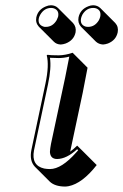

<svg xmlns="http://www.w3.org/2000/svg" viewBox="-20 -639 467 728"><path d="M117.7 -573.2Q124 -602.5 153.8 -614.7Q163.6 -619.1 173.8 -619.1Q189.9 -618.7 200.2 -608.4L256.8 -551.8Q270 -537.1 266.6 -516.6Q260.3 -486.3 229 -474.1Q219.2 -470.7 210.4 -470.2Q194.3 -470.7 184.1 -481L127.4 -537.6Q113.8 -552.7 117.7 -573.2ZM277.8 -573.2Q284.2 -603.5 314.9 -615.2Q324.2 -619.1 333.5 -619.1Q349.6 -618.7 360.4 -608.4L417 -551.8Q430.2 -537.1 426.3 -516.6Q419.9 -486.3 389.2 -474.1Q379.4 -470.7 370.6 -470.2Q354.5 -471.2 343.8 -481L287.1 -537.6Q273.9 -552.7 277.8 -573.2ZM152.3 -321.8Q167 -391.6 157.2 -429.2L159.7 -431.2Q171.4 -429.2 203.1 -429.2Q228.5 -429.7 255.4 -439L312 -382.3Q312 -381.3 293.5 -286.6L246.1 -64Q258.8 -73.2 272.5 -86.9L290 -69.8L346.7 -13.2Q292 56.6 240.2 66.9Q232.4 68.4 226.1 68.4Q188 67.9 168.9 49.8L112.3 -6.8Q90.8 -29.8 99.1 -70.8ZM162.1 -319.8 108.9 -68.8Q98.1 -11.2 147.5 0Q158.2 2 169.4 2Q213.4 2 269.5 -61.5Q273.4 -65.9 276.4 -69.3L272.5 -73.2Q232.4 -36.6 196.8 -36.1Q171.4 -36.1 169.4 -61.5Q169.4 -63.5 169.4 -64.5Q169.9 -75.2 173.3 -93.3L227.1 -345.2Q232.4 -370.1 242.7 -424.3Q222.2 -418.9 203.1 -418.9Q187.5 -418.9 169.4 -419.9Q175.3 -382.3 162.1 -319.8ZM287.6 -570.8Q282.2 -546.4 303.2 -538.6Q308.6 -537.1 314 -537.1Q339.8 -537.1 355 -562.5Q358.4 -569.3 359.9 -575.2Q365.2 -599.6 344.2 -607.4Q338.9 -608.9 333.5 -608.9Q307.6 -608.9 292.5 -583.5Q289.1 -576.7 287.6 -570.8ZM127.4 -570.8Q122.1 -546.4 143.6 -538.6Q148.4 -536.6 153.8 -537.1Q179.7 -537.1 194.8 -562.5Q198.2 -569.3 200.2 -575.2Q205.6 -599.6 184.1 -607.4Q178.7 -608.9 173.8 -608.9Q147.9 -608.9 132.8 -583.5Q128.9 -576.7 127.4 -570.8Z"/></svg>

Font: Linux Biolinum Shadow O
Style: Italic
Weight: 400
Italic angle: -12°
Designer: Philipp H. Poll
Foundry: Philipp H. Poll
Version: Version 0.6.2